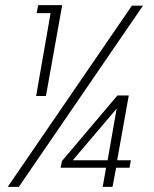

<svg xmlns="http://www.w3.org/2000/svg" viewBox="-20 -724 597 744"><path d="M215 -74H391L378 0H416L430 -74H482L487 -103H434L479 -354H435L220 -100ZM10 0H53L534 -702H491ZM120 -352H158L221 -704H128L122 -673H176ZM432 -303 397 -103H262Z"/></svg>

Font: Momo Neue ExtLt
Style: Italic
Weight: 200
Italic angle: -10°
Designer: Ninad Kale (Devanagari), Jonny Pinhorn (Latin)
Foundry: Indian Type Foundry
Version: 4.004